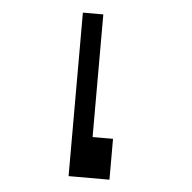

<svg xmlns="http://www.w3.org/2000/svg" viewBox="-43 -543 585 585"><g transform="rotate(5 250.0 -250.0)"><path d="M187.5 -500Q187.5 -500 187.5 0H312.5Q312.5 0 312.5 -125H250Q250 -125 250 -500Z"/></g></svg>

Font: UnifontExMono
Style: Regular
Weight: 500
Version: Version 15.0.06